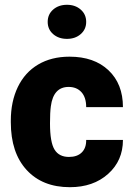

<svg xmlns="http://www.w3.org/2000/svg" viewBox="-20 -776 560 806"><path d="M269.5 -117.2Q304.2 -117.2 323.2 -136Q342.3 -154.8 341.8 -188.5H496.1Q496.1 -101.6 433.8 -45.9Q371.6 9.8 273.4 9.8Q158.2 9.8 91.8 -62.5Q25.4 -134.8 25.4 -262.7V-269.5Q25.4 -349.6 54.9 -410.9Q84.5 -472.2 140.1 -505.1Q195.8 -538.1 272 -538.1Q375 -538.1 435.5 -481Q496.1 -423.8 496.1 -326.2H341.8Q341.8 -367.2 321.8 -389.2Q301.8 -411.1 268.1 -411.1Q204.1 -411.1 193.4 -329.6Q189.9 -303.7 189.9 -258.3Q189.9 -178.7 209 -147.9Q228 -117.2 269.5 -117.2ZM180.2 -684.1Q180.2 -715.8 203.1 -735.8Q226.1 -755.9 261.2 -755.9Q295.9 -755.9 318.8 -735.8Q341.8 -715.8 341.8 -684.1Q341.8 -652.8 318.8 -632.8Q295.9 -612.8 261.2 -612.8Q226.1 -612.8 203.1 -632.8Q180.2 -652.8 180.2 -684.1Z"/></svg>

Font: Roboto Black
Style: Regular
Weight: 900
Designer: Google
Version: Version 2.134; 2016